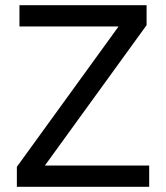

<svg xmlns="http://www.w3.org/2000/svg" viewBox="-20 -720 640 740"><path d="M45 0H555V-82H153L545 -623V-700H55V-618H437L45 -77Z"/></svg>

Font: Golos Text VF
Style: Regular
Weight: 400
Designer: A.Korolkova, Vitaly Kuzmin
Foundry: ParaType Ltd
Version: Version 2.005